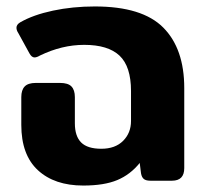

<svg xmlns="http://www.w3.org/2000/svg" viewBox="-20 -560 643 595"><path d="M46 -173V-259Q46 -281 56.5 -292Q67 -303 91 -303H166Q191 -303 201.5 -292Q212 -281 212 -259V-178Q212 -138 231.5 -118.5Q251 -99 294 -99Q337 -99 361.5 -123.5Q386 -148 386 -185V-278Q386 -354 350.5 -387.5Q315 -421 241 -421Q172 -421 104 -388Q94 -382 87 -382Q78 -382 71 -395L37 -457Q31 -466 31 -474Q31 -484 43 -491Q83 -514 144 -527Q205 -540 274 -540Q421 -540 486 -474.5Q551 -409 551 -287V-39Q551 0 513 0H446Q432 0 425.5 -5.5Q419 -11 417 -23L413 -55Q384 -19 343.5 -2Q303 15 238 15Q149 15 97.5 -32.5Q46 -80 46 -173Z"/></svg>

Font: Mitr Medium
Style: Regular
Weight: 500
Designer: Thanarat Vachiruckul
Foundry: Cadson Demak
Version: Version 1.002